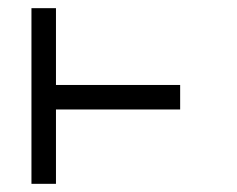

<svg xmlns="http://www.w3.org/2000/svg" viewBox="-20 -499 580 470"><path d="M87 -479H117V-291H421V-261V-231H117V-49H87H57V-479Z"/></svg>

Font: IBM 3270
Style: Regular
Weight: 400
Monospace: yes
Version: Version 2.3.1